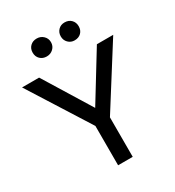

<svg xmlns="http://www.w3.org/2000/svg" viewBox="-217 -1044 1070 1171"><g transform="rotate(-30 318.0 -459.0)"><path d="M370 -278 639 -704H524L321 -373L117 -704H-3L267 -277V0H370ZM159 -855Q159 -827 177 -809.5Q195 -792 223 -792Q250 -792 269 -810Q288 -828 288 -855Q288 -882 269 -900Q250 -918 223 -918Q195 -918 177 -900.5Q159 -883 159 -855ZM357 -855Q357 -828 375 -810Q393 -792 419 -792Q448 -792 465.5 -809.5Q483 -827 483 -855Q483 -882 465.5 -900Q448 -918 419 -918Q392 -918 374.5 -900Q357 -882 357 -855Z"/></g></svg>

Font: Geom
Style: Regular
Weight: 400
Version: Version 1.102